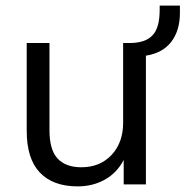

<svg xmlns="http://www.w3.org/2000/svg" viewBox="-20 -656 660 683"><path d="M620 -636V-610Q620 -547 589 -507Q558 -467 499 -458V0H420V-87Q396 -41 353 -17Q310 7 256 7Q168 7 121 -43Q75 -92 75 -191V-503H156V-193Q156 -124 184 -93Q213 -61 269 -61Q336 -61 377 -105Q418 -149 418 -219V-503H441Q498 -503 523 -531Q548 -557 548 -621V-636Z"/></svg>

Font: PRinguin Sans
Style: Regular
Weight: 400
Designer: Vernon Adams
Foundry: Vernon Adams
Version: ""